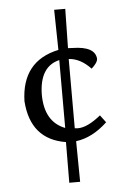

<svg xmlns="http://www.w3.org/2000/svg" viewBox="-53 -752 538 809"><g transform="rotate(-5 216.5 -347.5)"><path d="M252.9 18.6H207L208 -153.3Q60.1 -177.2 48.8 -339.8Q53.2 -509.8 210 -543L207 -712.9H253.9L251 -546.9L270.5 -545.9Q364.7 -544.4 369.1 -492.2Q369.1 -475.6 342.8 -452.1Q298.8 -498.5 250 -501V-208L263.7 -207Q303.7 -207 360.4 -252.9L383.8 -221.7Q320.3 -162.1 251 -153.3ZM210 -212.9V-500Q126 -480 124 -362.3Q124 -246.1 210 -212.9Z"/></g></svg>

Font: Kelvinch
Style: Regular
Weight: 400
Designer: Paul James MIller
Foundry: High-Logic / Made with FontCreator
Version: Version 3.30 September 23, 2016